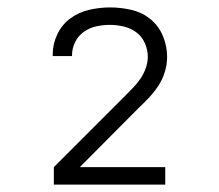

<svg xmlns="http://www.w3.org/2000/svg" viewBox="-20 -801 590 517"><path d="M425 -304H125V-351L317 -543Q328 -554 339 -565.5Q350 -577 358.5 -589.5Q367 -602 372.5 -617.5Q378 -633 378 -648Q378 -667 370 -685Q362 -703 347 -714Q332 -725 313.5 -729.5Q295 -734 276 -734Q257 -734 239 -730Q221 -726 206 -715.5Q191 -705 182.5 -688Q174 -671 174 -653V-650H122V-655Q122 -683 134.5 -709Q147 -735 169.5 -751.5Q192 -768 220 -774.5Q248 -781 276 -781Q305 -781 333.5 -774.5Q362 -768 384.5 -750Q407 -732 418.5 -704.5Q430 -677 430 -648Q430 -628 424 -608Q418 -588 407 -571Q396 -554 382 -539Q368 -524 353 -510L195 -351H425Z"/></svg>

Font: Lode Dark
Style: Regular
Weight: 400
Monospace: yes
Designer: Belleve Invis
Foundry: Belleve Invis
Version: Version 29.2.0; ttfautohint (v1.8.3)